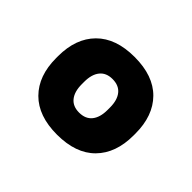

<svg xmlns="http://www.w3.org/2000/svg" viewBox="-79 -761 498 498"><g transform="rotate(45 169.5 -512.5)"><path d="M169.5 -370Q101 -370 64.2 -407Q27.5 -444 27.5 -509V-516Q27.5 -581 64.2 -618Q101 -655 169.5 -655Q238.5 -655 275 -618Q311.5 -581 311.5 -516V-509Q311.5 -444 275 -407Q238.5 -370 169.5 -370ZM169.5 -451Q193 -451 205 -466Q217 -481 217 -508V-517Q217 -544 205 -559Q193 -574 169.5 -574Q146.5 -574 134.5 -559Q122.5 -544 122.5 -517V-508Q122.5 -481 134.5 -466Q146.5 -451 169.5 -451Z"/></g></svg>

Font: Anek Tamil
Style: Bold
Weight: 700
Designer: Aadarsh Rajan (Tamil), Yesha Goshar (Latin)
Foundry: Ek Type
Version: Version 1.003